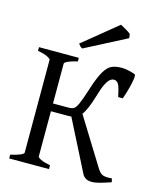

<svg xmlns="http://www.w3.org/2000/svg" viewBox="-124 -931 845 1025"><g transform="rotate(15 298.0 -418.5)"><path d="M24 0V-21Q58 -28 77 -36.5Q96 -45 96 -51V-564Q96 -570 78 -579Q60 -588 24 -595V-615H244V-595Q212 -588 193 -579.5Q174 -571 174 -564V-51Q174 -45 191.5 -36.5Q209 -28 244 -21V0ZM429 -21 283 -309 326 -354 503 -68Q517 -47 532.5 -41.5Q548 -36 581 -39L586 -19Q554 -8 527.5 -0.5Q501 7 481 7Q461 7 448 -1Q435 -9 429 -21ZM501 -467Q491 -519 481.5 -535Q472 -551 456 -551Q445 -551 434 -542Q423 -533 411 -508.5Q399 -484 386 -438Q363 -361 339.5 -331Q316 -301 271 -301H161V-344H262Q276 -344 287 -349Q298 -354 310 -380Q322 -406 341 -466Q363 -536 383 -570Q403 -604 426 -613.5Q449 -623 481 -623Q496 -623 517 -618.5Q538 -614 554 -608Q560 -605 557.5 -584.5Q555 -564 547 -533Q539 -502 527 -467ZM249 -668Q240 -672 236.5 -676Q233 -680 226 -689L416 -844Q426 -839 446 -827.5Q466 -816 474 -808L477 -786Z"/></g></svg>

Font: ChillKai
Style: Regular
Weight: 400
Designer: ChillType
Foundry: 寒蝉字型
Version: Version 2.000